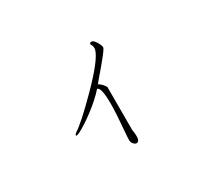

<svg xmlns="http://www.w3.org/2000/svg" viewBox="-119 -800 1239 1105"><g transform="rotate(-30 500.0 -247.0)"><path d="M481.4 12.7 480.5 37.1Q481.4 51.8 492.2 62.5Q502 73.2 512.7 71.3Q523.4 70.3 528.3 52.7Q532.2 32.2 525.4 -5.9V-293Q518.6 -304.7 508.8 -315.4Q496.1 -329.1 485.4 -333L502.9 -354.5Q557.6 -418 580.1 -446.3Q619.1 -494.1 619.1 -503.9Q617.2 -515.6 609.4 -531.2Q602.5 -543.9 592.8 -555.7Q584 -565.4 573.2 -564.5Q563.5 -564.5 563.5 -553.7Q568.4 -545.9 571.3 -537.1Q573.2 -527.3 572.3 -516.6Q559.6 -459 416 -314.5Q291 -188.5 239.3 -156.2Q224.6 -142.6 229.5 -139.6Q234.4 -137.7 252.9 -145.5Q299.8 -169.9 359.4 -214.8Q426.8 -265.6 468.8 -313.5Q495.1 -306.6 494.1 -197.3Q494.1 -136.7 483.4 -13.7Z"/></g></svg>

Font: Batang
Style: Regular
Weight: 400
Version: Version 2.21